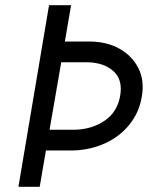

<svg xmlns="http://www.w3.org/2000/svg" viewBox="-20 -720 574 740"><path d="M169 -700H254L230 -560H328Q392 -559 440 -532.5Q488 -506 512.5 -459Q537 -412 527 -350Q517 -287 479 -240Q441 -193 384.5 -167.5Q328 -142 262 -140H157L133 0H51ZM320 -480H216L171 -220H270Q335 -222 383.5 -255Q432 -288 443 -350Q454 -412 418 -445Q382 -478 320 -480Z"/></svg>

Font: Von Book
Style: Italic
Weight: 400
Version: Version 4.000; ttfautohint (v1.8.4.7-5d5b)